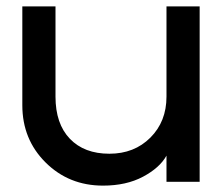

<svg xmlns="http://www.w3.org/2000/svg" viewBox="-20 -570 696 602"><path d="M606 0H502V-82Q481 -44 428.5 -16Q376 12 303 12Q196 12 123 -60.5Q50 -133 50 -240V-550H154V-267Q154 -182 199 -135Q244 -88 323 -88Q401 -88 451.5 -138.5Q502 -189 502 -267V-550H606Z"/></svg>

Font: Edgecutting Lite Medium
Style: Medium
Weight: 500
Designer: RandomMaerks (Nguyen Gia Bao)
Version: Version 1.0